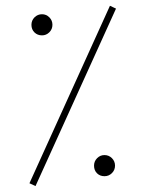

<svg xmlns="http://www.w3.org/2000/svg" viewBox="-20 -645 512 665"><path d="M360.8 -625 381.8 -615.2 103 -0.5 82 -10.3ZM88.9 -559.1Q88.9 -574.2 99.6 -585Q110.4 -595.7 125.5 -595.7Q140.1 -595.7 150.9 -585Q161.6 -574.2 161.6 -559.1Q161.6 -543.9 150.9 -533.2Q140.1 -522.5 125.5 -522.5Q109.9 -522.5 99.4 -532.7Q88.9 -543 88.9 -559.1ZM305.7 -71.3Q305.7 -86.4 316.4 -97.2Q327.1 -107.9 341.8 -107.9Q356.9 -107.9 367.7 -97.2Q378.4 -86.4 378.4 -71.3Q378.4 -56.2 367.7 -45.4Q356.9 -34.7 341.8 -34.7Q326.2 -34.7 315.9 -44.9Q305.7 -55.2 305.7 -71.3Z"/></svg>

Font: Vazirmatn UI NL Thin
Style: Regular
Weight: 100
Designer: Saber Rastikerdar
Foundry: Saber Rastikerdar
Version: Version 33.003